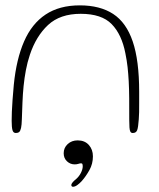

<svg xmlns="http://www.w3.org/2000/svg" viewBox="-20 -485 594 716"><path d="M39 11Q29.5 11 26.5 0.2Q23.5 -10.5 23.5 -34.5Q23.5 -49 24.2 -68.2Q25 -87.5 26.8 -112.8Q28.5 -138 31.5 -169Q41 -264.5 69.8 -330.5Q98.5 -396.5 150 -430.8Q201.5 -465 277.5 -465Q353 -465 402 -433Q451 -401 475 -330.2Q499 -259.5 499 -142.5Q499 -119.5 499 -100.5Q499 -81.5 498.8 -66.5Q498.5 -51.5 497.5 -40Q495.5 -10 491.5 0.5Q487.5 11 475 11Q469 11 466.2 6Q463.5 1 462.8 -9.8Q462 -20.5 462 -37.5Q462 -84 461.8 -119Q461.5 -154 460 -181.8Q458.5 -209.5 455.8 -234.5Q453 -259.5 447.5 -286.5Q434 -356.5 396.5 -395Q359 -433.5 281 -433.5Q204 -433.5 159.2 -391.8Q114.5 -350 91.5 -281Q82 -252.5 76.5 -223.2Q71 -194 68 -164.2Q65 -134.5 63.8 -103.5Q62.5 -72.5 61.5 -40.5Q61 -19 58.5 -7.8Q56 3.5 51.5 7.2Q47 11 39 11ZM246 205.5Q246 200.5 251.2 194.5Q256.5 188.5 263.5 183Q275 173 281.8 159.5Q288.5 146 288.5 135.5Q288.5 131 287.5 127.5Q286.5 124 282.5 124Q278.5 124 272.2 126Q266 128 258.5 128Q242 128 229.8 116.5Q217.5 105 217.5 86.5Q217.5 66 232.5 52.2Q247.5 38.5 269.5 38.5Q296 38.5 311.2 55.5Q326.5 72.5 326.5 98Q326.5 126 313.5 149.2Q300.5 172.5 285.5 189.5Q277.5 198.5 268.5 205Q259.5 211.5 252 211.5Q250 211.5 248 210Q246 208.5 246 205.5Z"/></svg>

Font: Gluten Thin Thin
Style: Regular
Weight: 250
Version: Version 1.300